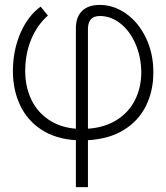

<svg xmlns="http://www.w3.org/2000/svg" viewBox="-20 -558 673 777"><path d="M383.8 -538.1Q440.4 -538.1 490.2 -502.9Q540 -467.8 570.3 -405.3Q600.6 -342.8 600.6 -265.6Q600.6 -189.5 570.6 -129.2Q540.5 -68.8 481.2 -32.2Q421.9 4.4 335.9 9.3V199.2H287.1V9.3Q205.6 4.4 148.4 -32.7Q91.3 -69.8 62 -130.9Q32.7 -191.9 32.2 -269.5Q32.2 -353.5 62.7 -424.1Q93.3 -494.6 144.5 -531.2L173.8 -495.1Q130.9 -457 106.7 -399.7Q82.5 -342.3 82 -271.5Q82 -208 106 -156.7Q129.9 -105.5 176.3 -74Q222.7 -42.5 287.1 -37.1V-443.4Q287.1 -489.7 312.3 -513.9Q337.4 -538.1 383.8 -538.1ZM551.8 -266.6Q550.8 -329.6 527.8 -381.6Q504.9 -433.6 466.8 -463.4Q428.7 -493.2 383.8 -493.2Q335.9 -493.2 335.9 -440.4V-37.1Q404.3 -42 452.9 -72.8Q501.5 -103.5 526.6 -153.8Q551.8 -204.1 551.8 -266.6Z"/></svg>

Font: Pretendard JP ExtraLight
Style: Regular
Weight: 200
Designer: Base glyphs from Inter by Rasmus Andersson; Hangeul glyphs from Noto Sans CJK(Source Han Sans) by Jang Soo-young and Kan
Foundry: Kil Hyung-jin
Version: Version 1.309